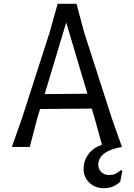

<svg xmlns="http://www.w3.org/2000/svg" viewBox="-20 -770 701 1006"><path d="M621 125 610 182Q590 200 570 208Q550 216 523 216Q478 216 448 187Q418 158 418 116Q418 73 442.5 39Q467 5 512 -11L514 -12L476 -150L461 -201L190 -199L175 -150L136 0H42L95 -150L240 -600L282 -750H381L421 -600L566 -150L619 0Q558 10 526.5 34Q495 58 495 93Q495 116 511 131.5Q527 147 551 147Q571 147 584.5 141Q598 135 614 121ZM438 -279 327 -652 214 -277Z"/></svg>

Font: Farro Light
Style: Regular
Weight: 300
Designer: Aceler Chua
Foundry: Grayscale Limited
Version: Version 1.101